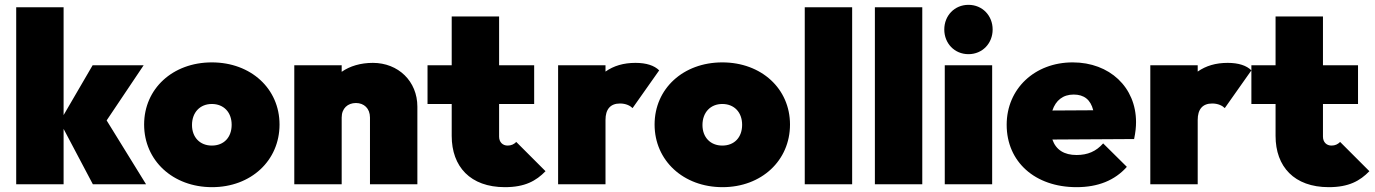

<svg xmlns="http://www.w3.org/2000/svg" viewBox="-20 -762 5688 794"><path d="M364 0H584L421 -264L574 -492H363L243 -286V-732H47V0H243V-229Z M857 12C1018 12 1136 -98 1136 -247C1136 -395 1018 -504 856 -504C694 -504 576 -395 576 -247C576 -98 695 12 857 12ZM774 -245C774 -297 807 -332 856 -332C905 -332 938 -298 938 -246C938 -194 906 -160 856 -160C807 -160 774 -194 774 -245Z M1510 -276V0H1706V-321C1706 -426 1627 -502 1522 -502C1472 -502 1427 -489 1393 -465V-492H1197V0H1393V-276C1393 -314 1418 -336 1452 -336C1485 -336 1510 -314 1510 -276Z M2068 12C2151 12 2197 -14 2236 -54L2115 -175C2105 -165 2094 -160 2079 -160C2059 -160 2044 -174 2044 -197V-332H2189V-492H2044V-694H1848V-492H1748V-332H1848V-200C1848 -73 1925 12 2068 12Z M2288 0H2484V-266C2484 -310 2504 -334 2544 -334C2568 -334 2586 -325 2596 -315L2706 -471C2686 -491 2653 -502 2608 -502C2559 -502 2518 -490 2484 -466V-492H2288Z M2968 12C3129 12 3247 -98 3247 -247C3247 -395 3129 -504 2967 -504C2805 -504 2687 -395 2687 -247C2687 -98 2806 12 2968 12ZM2885 -245C2885 -297 2918 -332 2967 -332C3016 -332 3049 -298 3049 -246C3049 -194 3017 -160 2967 -160C2918 -160 2885 -194 2885 -245Z M3308 0H3504V-732H3308Z M3598 0H3794V-732H3598Z M3887 0H4083V-492H3887ZM3885 -640C3885 -583 3927 -538 3985 -538C4043 -538 4085 -583 4085 -640C4085 -697 4043 -742 3985 -742C3927 -742 3885 -697 3885 -640Z M4432 12C4521 12 4590 -16 4640 -72L4542 -169C4513 -136 4478 -121 4432 -121C4381 -121 4347 -142 4332 -185L4670 -187C4676 -216 4678 -237 4678 -257C4678 -401 4569 -504 4416 -504C4259 -504 4143 -395 4143 -246C4143 -93 4260 12 4432 12ZM4332 -305C4346 -347 4376 -371 4420 -371C4463 -371 4490 -350 4501 -306Z M4737 0H4933V-266C4933 -310 4953 -334 4993 -334C5017 -334 5035 -325 5045 -315L5155 -471C5135 -491 5102 -502 5057 -502C5008 -502 4967 -490 4933 -466V-492H4737Z M5475 12C5558 12 5604 -14 5643 -54L5522 -175C5512 -165 5501 -160 5486 -160C5466 -160 5451 -174 5451 -197V-332H5596V-492H5451V-694H5255V-492H5155V-332H5255V-200C5255 -73 5332 12 5475 12Z"/></svg>

Font: MV Cash Black
Style: Regular
Weight: 900
Designer: Rodrigo Fuenzalida
Foundry: fragTYPE
Version: Version 1.100;Glyphs 3.1.2 (3151)